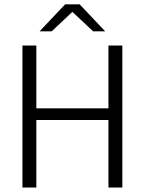

<svg xmlns="http://www.w3.org/2000/svg" viewBox="-20 -844 652 864"><path d="M143.5 0H81V-639H143.5ZM530.5 0H468V-639H530.5ZM117 -356.5H494V-304H117ZM273 -824.5H338.5L452.5 -704V-703H399L307.5 -789H304L212.5 -703H159V-704Z"/></svg>

Font: Anek Latin Light
Style: Regular
Weight: 300
Designer: Yesha Goshar
Foundry: Ek Type
Version: Version 1.003